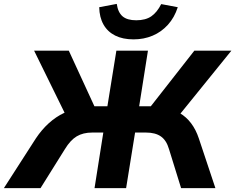

<svg xmlns="http://www.w3.org/2000/svg" viewBox="-47 -965 1207 985"><path d="M-27 0 137 -255Q167 -300 203.5 -333Q240 -366 281.5 -385.5Q323 -405 369 -413L293 -369L128 -705H306L446 -401L427 -420H504L550 -705H712L667 -420H744L712 -401L950 -705H1140L868 -369L797 -413Q841 -405 875 -385Q909 -365 933.5 -332.5Q958 -300 973 -255L1058 0H882L820 -200Q807 -245 778.5 -265Q750 -285 702 -285H646L600 0H438L483 -285H426Q379 -285 346.5 -265.5Q314 -246 286 -200L161 0ZM638 -763Q583 -763 544 -782.5Q505 -802 484 -839Q463 -876 462 -928L552 -945Q558 -902 581.5 -881.5Q605 -861 652 -861Q700 -861 729.5 -881.5Q759 -902 780 -944L865 -928Q848 -875 814.5 -838Q781 -801 736 -782Q691 -763 638 -763Z"/></svg>

Font: Nunito Sans 7pt ExtraBold
Style: Italic
Weight: 800
Italic angle: -9°
Designer: Vernon Adams
Foundry: Vernon Adams
Version: Version 3.101;gftools[0.9.27]